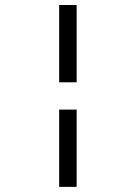

<svg xmlns="http://www.w3.org/2000/svg" viewBox="-20 -600 540 762"><path d="M284.2 -580.1V-273.4H214.8V-580.1ZM284.2 -165V141.6H214.8V-165Z"/></svg>

Font: BabelStone Shapes
Style: Regular
Weight: 400
Designer: Andrew West
Foundry: BabelStone
Version: Version 15.0.0 September 13, 2022